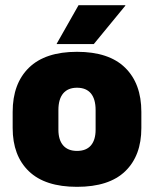

<svg xmlns="http://www.w3.org/2000/svg" viewBox="-20 -708 596 743"><path d="M278 15Q154.5 15 91.8 -45.2Q29 -105.5 29 -212.5V-275Q29 -384.5 92 -446Q155 -507.5 278 -507.5Q401.5 -507.5 464.2 -446Q527 -384.5 527 -275V-212.5Q527 -105.5 464.5 -45.2Q402 15 278 15ZM278 -124Q313.5 -124 331.8 -145.2Q350 -166.5 350 -206V-282Q350 -324.5 331.8 -346.5Q313.5 -368.5 278 -368.5Q243 -368.5 224.5 -346.5Q206 -324.5 206 -282V-206Q206 -166.5 224.5 -145.2Q243 -124 278 -124ZM199.5 -539 284 -688H465V-686L343 -537.5H199.5Z"/></svg>

Font: Anek Devanagari ExtraBold
Style: Regular
Weight: 800
Designer: Kailash Malviya (Devanagari) & Yesha Goshar (Latin)
Foundry: Ek Type
Version: Version 1.003